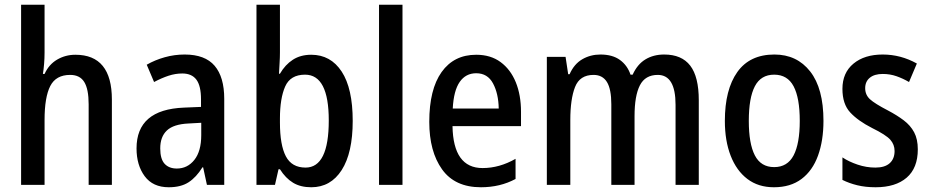

<svg xmlns="http://www.w3.org/2000/svg" viewBox="-20 -780 3926 810"><path d="M168 -558Q168 -534 166 -510Q164 -486 161 -468H168Q186 -508 221 -528.5Q256 -549 298 -549Q452 -549 452 -360V0H354V-340Q354 -404 335.5 -434Q317 -464 276 -464Q216 -464 192 -417Q168 -370 168 -274V0H69V-760H168Z M759 -550Q845 -550 885.5 -502.5Q926 -455 926 -363V0H853L837 -74H834Q808 -32 775.5 -11Q743 10 692 10Q625 10 590.5 -36.5Q556 -83 556 -154Q556 -318 756 -326L828 -329V-361Q828 -418 808.5 -444Q789 -470 749 -470Q720 -470 691 -460.5Q662 -451 630 -434L599 -507Q634 -527 675 -538.5Q716 -550 759 -550ZM775 -259Q712 -256 684 -229.5Q656 -203 656 -154Q656 -109 674.5 -89Q693 -69 726 -69Q771 -69 800 -105.5Q829 -142 829 -210V-262Z M1161 -559Q1161 -538 1159.5 -514Q1158 -490 1157 -469H1161Q1183 -507 1215.5 -528Q1248 -549 1293 -549Q1375 -549 1421.5 -478Q1468 -407 1468 -270Q1468 -135 1421.5 -62.5Q1375 10 1293 10Q1248 10 1216.5 -9Q1185 -28 1161 -66H1155L1140 0H1062V-760H1161ZM1267 -465Q1205 -465 1183 -415Q1161 -365 1161 -280V-263Q1161 -168 1186 -120.5Q1211 -73 1269 -73Q1367 -73 1367 -272Q1367 -465 1267 -465Z M1678 0H1579V-760H1678Z M1989 -549Q2050 -549 2092 -518Q2134 -487 2156 -433Q2178 -379 2178 -308V-248H1889Q1892 -71 2016 -71Q2087 -71 2155 -110V-25Q2090 10 2009 10Q1899 10 1845 -65.5Q1791 -141 1791 -266Q1791 -403 1843 -476Q1895 -549 1989 -549ZM1989 -471Q1945 -471 1919.5 -434.5Q1894 -398 1890 -322H2084Q2083 -385 2060 -428Q2037 -471 1989 -471Z M2782 -550Q2856 -550 2892 -503Q2928 -456 2928 -357V0H2830V-338Q2830 -464 2755 -464Q2702 -464 2679.5 -420Q2657 -376 2657 -290V0H2559V-340Q2559 -404 2540.5 -434Q2522 -464 2484 -464Q2426 -464 2406 -413Q2386 -362 2386 -274V0H2287V-540H2366L2377 -467H2383Q2402 -510 2436.5 -530Q2471 -550 2513 -550Q2564 -550 2595.5 -527Q2627 -504 2640 -465H2649Q2669 -509 2703 -529.5Q2737 -550 2782 -550Z M3454 -270Q3454 -187 3431 -123.5Q3408 -60 3361.5 -25Q3315 10 3245 10Q3179 10 3133 -25Q3087 -60 3062.5 -123Q3038 -186 3038 -270Q3038 -402 3090.5 -476Q3143 -550 3247 -550Q3342 -550 3398 -478.5Q3454 -407 3454 -270ZM3139 -270Q3139 -174 3164.5 -124.5Q3190 -75 3246 -75Q3302 -75 3328 -124.5Q3354 -174 3354 -270Q3354 -367 3328 -416Q3302 -465 3246 -465Q3190 -465 3164.5 -416Q3139 -367 3139 -270Z M3852 -150Q3852 -71 3805 -30.5Q3758 10 3674 10Q3631 10 3596.5 1.5Q3562 -7 3534 -21V-116Q3561 -98 3598 -85.5Q3635 -73 3673 -73Q3713 -73 3733.5 -91.5Q3754 -110 3754 -143Q3754 -170 3736 -190.5Q3718 -211 3659 -240Q3600 -270 3567 -305.5Q3534 -341 3534 -405Q3534 -473 3580.5 -511.5Q3627 -550 3704 -550Q3780 -550 3848 -512L3815 -434Q3789 -449 3762 -458.5Q3735 -468 3704 -468Q3669 -468 3649.5 -452Q3630 -436 3630 -408Q3630 -380 3650 -361.5Q3670 -343 3726 -314Q3764 -294 3792.5 -272.5Q3821 -251 3836.5 -222Q3852 -193 3852 -150Z"/></svg>

Font: Noto Sans Gurmukhi Condensed Medium
Style: Regular
Weight: 500
Width: 3
Designer: Jelle Bosma - Monotype Design Team
Foundry: Monotype Imaging Inc.
Version: Version 2.004; ttfautohint (v1.8.4.7-5d5b)